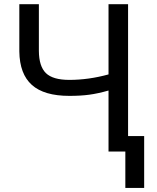

<svg xmlns="http://www.w3.org/2000/svg" viewBox="-20 -731 757 926"><path d="M597.7 -710.9H503.4V-372.1C439.3 -354.5 376.3 -345.7 314.5 -345.7C261.4 -345.7 223.7 -356.6 201.4 -378.4C179.1 -400.2 167.8 -435.9 167.5 -485.4V-710.9H73.2V-482.9C74.2 -410.3 94.4 -356.4 133.8 -321.3C173.2 -286.1 233.4 -268.6 314.5 -268.6C350.3 -268.6 382.2 -270.4 410.2 -274.2C438.2 -277.9 469.2 -284.7 503.4 -294.4V0H597.7ZM675.3 175.3V-74.7H584.5V175.3Z"/></svg>

Font: Roboto1
Style: rg
Weight: 400
Designer: Google
Version: Version 2.137; 2017